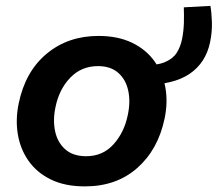

<svg xmlns="http://www.w3.org/2000/svg" viewBox="-20 -636 757 668"><path d="M275.5 12.5Q206 12.5 157 -11.5Q108 -35.5 79.2 -76.5Q50.5 -117.5 42 -169Q33.5 -220.5 45 -276Q68 -387.5 142.5 -449.2Q217 -511 322.5 -511Q390 -511 439 -487.5Q488 -464 517.2 -423.2Q546.5 -382.5 555.5 -330.8Q564.5 -279 552.5 -223Q530 -115.5 457.5 -51.5Q385 12.5 275.5 12.5ZM279.5 -92.5Q338 -92.5 375.2 -134.2Q412.5 -176 424.5 -235.5Q434.5 -281.5 426.2 -320.2Q418 -359 391.5 -382.5Q365 -406 321 -406Q263 -406 224.2 -365.5Q185.5 -325 173 -263Q163.5 -218 171.8 -179.2Q180 -140.5 207 -116.5Q234 -92.5 279.5 -92.5ZM477.5 -340.5 475.5 -408Q525.5 -408 553.5 -419.8Q581.5 -431.5 594.8 -452.2Q608 -473 613.5 -500.5Q619 -528.5 619.8 -557Q620.5 -585.5 619.5 -610.5L712 -615.5Q716 -594.5 717.2 -560.2Q718.5 -526 711 -489.5Q696 -417 639.2 -378.8Q582.5 -340.5 477.5 -340.5Z"/></svg>

Font: Commissioner SemiBold
Style: Italic
Weight: 600
Italic angle: -12°
Designer: Kostas Bartsokas
Foundry: Kostas Bartsokas
Version: Version 1.000; ttfautohint (v1.8.3)